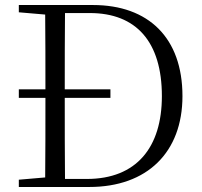

<svg xmlns="http://www.w3.org/2000/svg" viewBox="-20 -745 806 765"><path d="M420 -355V-389H238C238 -495 238 -595 239 -693H338C523 -693 625 -578 625 -362C625 -158 524 -32 326 -32H239C238 -132 238 -234 238 -355ZM55 -696 160 -687C161 -591 161 -493 161 -389H55V-355H161C161 -237 161 -136 160 -38L55 -29V0H336C567 0 707 -139 707 -362C707 -594 572 -725 350 -725H55Z"/></svg>

Font: Noto Serif CJK TC Light
Style: Regular
Weight: 300
Designer: Ryoko NISHIZUKA 西塚涼子 (kana & ideographs); Frank Grießhammer (Latin, Greek & Cyrillic); Wenlong ZHANG 张文龙 (bopomofo); San
Foundry: Adobe
Version: Version 2.001;hotconv 1.1.0;makeotfexe 2.6.0